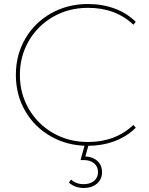

<svg xmlns="http://www.w3.org/2000/svg" viewBox="-20 -723 741 956"><path d="M59 -350Q59 -450 106 -530.5Q153 -611 235 -657Q317 -703 418 -703Q489 -703 550.5 -680.5Q612 -658 656 -614L644 -600Q556 -684 418 -684Q323 -684 245.5 -640Q168 -596 123.5 -519.5Q79 -443 79 -350Q79 -257 123.5 -180.5Q168 -104 245.5 -60Q323 -16 418 -16Q555 -16 644 -101L656 -87Q612 -43 550 -20Q488 3 418 3Q317 3 235 -43Q153 -89 106 -169.5Q59 -250 59 -350ZM323 186 334 171Q359 194 396 194Q428 194 448 178Q468 162 468 134Q468 107 449 90.5Q430 74 397 74H381L403 -5H422L405 56Q443 58 465.5 79Q488 100 488 134Q488 170 462.5 191.5Q437 213 397 213Q376 213 357.5 206.5Q339 200 323 186Z"/></svg>

Font: iiserrat Thin
Style: Regular
Weight: 100
Designer: Akira Ohta
Foundry: Akira Ohta
Version: Version 1.200;Glyphs 3.3.1 (3343)